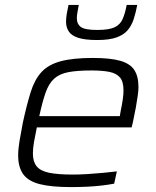

<svg xmlns="http://www.w3.org/2000/svg" viewBox="-20 -754 637 782"><path d="M270 8Q189 8 142 -4Q95 -16 74.5 -44.5Q54 -73 54 -121Q54 -147 59.5 -180Q65 -213 73 -254Q89 -328 105 -379Q121 -430 149 -460.5Q177 -491 227 -504.5Q277 -518 358 -518Q429 -518 469.5 -506.5Q510 -495 527 -469Q544 -443 544 -399Q544 -386 541 -364Q538 -342 533 -314.5Q528 -287 521 -255L516 -235H130Q123 -202 118.5 -176Q114 -150 114 -129Q114 -96 129 -77Q144 -58 179.5 -50.5Q215 -43 277 -43Q304 -43 336 -45Q368 -47 400 -50Q432 -53 456 -56L445 -6Q425 -2 395.5 1.5Q366 5 333.5 6.5Q301 8 270 8ZM140 -281H468L471 -299Q477 -328 480 -348.5Q483 -369 483 -386Q483 -421 469 -438Q455 -455 426.5 -461Q398 -467 352 -467Q294 -467 258 -460Q222 -453 200.5 -433.5Q179 -414 166 -377.5Q153 -341 140 -281ZM376 -591Q326 -591 298.5 -600Q271 -609 260 -626Q249 -643 249 -665Q249 -681 252 -698Q255 -715 259 -734H301Q298 -718 295.5 -704.5Q293 -691 293 -680Q293 -656 309.5 -644Q326 -632 376 -632Q424 -632 447 -643Q470 -654 480 -677.5Q490 -701 496 -734H539Q533 -702 524.5 -676Q516 -650 500 -631Q484 -612 454.5 -601.5Q425 -591 376 -591Z"/></svg>

Font: Saira SemiExpanded Light
Style: Italic
Weight: 300
Width: 6
Italic angle: -12°
Designer: Hector Gatti with collaboration of the Omnibus-Type team
Foundry: Omnibus-Type
Version: Version 1.101